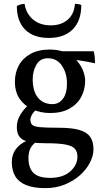

<svg xmlns="http://www.w3.org/2000/svg" viewBox="-20 -723 551 992"><path d="M215 249Q154 249 115.5 233.5Q77 218 59 188Q41 158 41 114Q41 76 61.5 48Q82 20 119 4L169 8Q145 26 136 46Q127 66 127 93Q127 144 152.5 170Q178 196 239 196Q305 196 342.5 163Q380 130 380 87Q380 62 367.5 46.5Q355 31 319.5 24Q284 17 215 17Q170 17 141.5 12.5Q113 8 96.5 -2.5Q80 -13 73.5 -29Q67 -45 67 -68Q67 -101 86.5 -132.5Q106 -164 137 -189L174 -163Q154 -146 145.5 -131Q137 -116 137 -105Q137 -87 146.5 -78Q156 -69 187 -66Q218 -63 282 -63Q349 -63 388.5 -52Q428 -41 445.5 -16.5Q463 8 463 48Q463 82 444.5 117.5Q426 153 393 182.5Q360 212 314.5 230.5Q269 249 215 249ZM239 -139Q192 -139 150 -157Q108 -175 82.5 -211Q57 -247 57 -301Q57 -347 77 -384.5Q97 -422 137.5 -444.5Q178 -467 237 -467Q286 -467 321 -450.5Q356 -434 378 -408.5Q400 -383 410 -355.5Q420 -328 420 -307Q420 -260 399.5 -222Q379 -184 338.5 -161.5Q298 -139 239 -139ZM251 -185Q284 -185 305 -212.5Q326 -240 326 -292Q326 -345 300 -383.5Q274 -422 227 -422Q187 -422 168 -388.5Q149 -355 149 -314Q149 -252 176 -218.5Q203 -185 251 -185ZM471 -396Q455 -400 432.5 -404Q410 -408 388 -411Q366 -414 352 -415L282 -458H464Q468 -445 469.5 -428.5Q471 -412 471 -396ZM400 -697Q400 -616 356 -571.5Q312 -527 232 -527Q153 -527 110 -570Q67 -613 67 -692Q76 -697 86.5 -700Q97 -703 107 -703Q115 -652 151 -622Q187 -592 242 -592Q297 -592 330.5 -622Q364 -652 367 -703Q377 -703 386 -701.5Q395 -700 400 -697Z"/></svg>

Font: Vollkorn
Style: Regular
Weight: 400
Designer: Friedrich Althausen
Foundry: Friedrich Althausen
Version: Version 4.104